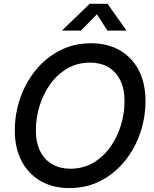

<svg xmlns="http://www.w3.org/2000/svg" viewBox="-20 -962 797 993"><path d="M338.9 10.7Q253.9 10.7 190.4 -25.6Q127 -62 91.8 -128.9Q56.6 -195.8 56.6 -287.1Q56.6 -374 84.7 -454.8Q112.8 -535.6 165 -599.6Q217.3 -663.6 289.8 -700.9Q362.3 -738.3 450.7 -738.3Q536.1 -738.3 599.4 -701.9Q662.6 -665.5 697.5 -598.6Q732.4 -531.7 732.4 -439.9Q732.4 -352.5 704.3 -271.7Q676.3 -190.9 624 -127.2Q571.8 -63.5 499.5 -26.4Q427.2 10.7 338.9 10.7ZM343.3 -89.4Q408.7 -89.4 460.7 -119.1Q512.7 -148.9 549.1 -199.5Q585.4 -250 604.7 -312.3Q624 -374.5 624 -439.5Q624 -503.9 601.3 -548.3Q578.6 -592.8 538.8 -615.5Q499 -638.2 446.3 -638.2Q380.9 -638.2 328.9 -608.2Q276.9 -578.1 240.5 -527.6Q204.1 -477.1 184.8 -414.8Q165.5 -352.5 165.5 -288.1Q165.5 -223.6 188.2 -179.2Q210.9 -134.8 251 -112.1Q291 -89.4 343.3 -89.4ZM398.4 -803.7H302.2V-805.7L443.8 -942.4H536.1L633.3 -805.7L632.8 -803.7H535.6L481.4 -888.2Z"/></svg>

Font: Inter 24pt Medium
Style: Italic
Weight: 500
Italic angle: -9.3988°
Designer: Rasmus Andersson
Foundry: rsms
Version: Version 4.001;git-66647c0bb